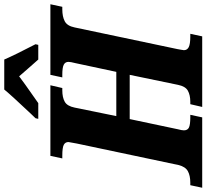

<svg xmlns="http://www.w3.org/2000/svg" viewBox="-76 -917 971 903"><g transform="rotate(-90 409.5 -465.5)"><path d="M-10 -56H2Q35 -56 56 -67.5Q77 -79 85 -112L186 -590Q193 -627 193 -629Q193 -644 180 -651Q167 -658 128 -658H116L128 -714H460L447 -658H436Q403 -658 382.5 -646.5Q362 -635 355 -600L315 -404H523L564 -596Q570 -619 570 -629Q570 -644 557 -651Q544 -658 509 -658H497L509 -714H841L829 -658H817Q783 -658 761 -646.5Q739 -635 732 -600L630 -116Q629 -108 627 -99Q625 -90 625 -86Q625 -71 639 -63.5Q653 -56 690 -56H702L690 0H358L371 -56H382Q414 -56 434.5 -67.5Q455 -79 462 -114L509 -341H301L253 -114Q248 -96 248 -86Q248 -69 261 -62.5Q274 -56 309 -56H321L309 0H-22ZM305 -784 328 -808Q413 -898 440 -931H581Q604 -878 653 -784L650 -771H581L550 -806L502 -861L464 -833Q384 -776 376 -771H302Z"/></g></svg>

Font: Noto Serif NarrowExtraBold
Style: Italic
Weight: 800
Width: 4
Italic angle: -12°
Designer: Monotype Design Team
Foundry: Monotype Imaging Inc.
Version: Version 1.001